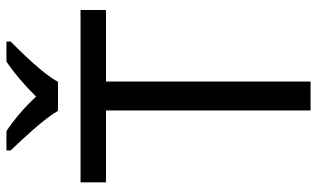

<svg xmlns="http://www.w3.org/2000/svg" viewBox="-214 -770 984 596"><g transform="rotate(-90 278.0 -472.0)"><path d="M232 -784H322C346 -829 409 -893 447 -931V-944H385C350 -921 312 -888 276 -852C243 -888 204 -921 169 -944H109V-931C145 -893 206 -829 232 -784ZM323 0V-635H545V-714H10V-635H233V0Z"/></g></svg>

Font: Noto Sans Hebrew Droid
Style: Bold
Weight: 700
Designer: Monotype Design Team
Foundry: Monotype Imaging Inc.
Version: Version 1.100